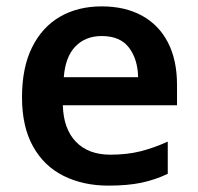

<svg xmlns="http://www.w3.org/2000/svg" viewBox="-20 -572 621 602"><path d="M299 -552Q372 -552 425 -523Q478 -494 506.5 -439Q535 -384 535 -306V-242H177Q179 -168 218 -127.5Q257 -87 326 -87Q378 -87 420 -97.5Q462 -108 506 -128V-27Q466 -8 423 1Q380 10 320 10Q241 10 179.5 -20.5Q118 -51 83.5 -113Q49 -175 49 -267Q49 -360 80.5 -423.5Q112 -487 168 -519.5Q224 -552 299 -552ZM299 -459Q248 -459 216.5 -426.5Q185 -394 180 -330H413Q412 -386 384.5 -422.5Q357 -459 299 -459Z"/></svg>

Font: Noto Sans Hanifi Rohingya SemiBold
Style: Regular
Weight: 600
Version: Version 2.101